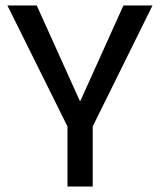

<svg xmlns="http://www.w3.org/2000/svg" viewBox="-20 -680 583 700"><path d="M226 0V-219L7 -660H114L271 -312H273L430 -660H536L318 -219V0Z"/></svg>

Font: Bricolage Grotesque 96pt
Style: Regular
Weight: 400
Version: Version 1.001;gftools[0.9.33.dev8+g029e19f]